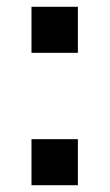

<svg xmlns="http://www.w3.org/2000/svg" viewBox="-20 -596 324 567"><path d="M73 -576H210V-440H73ZM73 -185H210V-49H73Z"/></svg>

Font: 42dot Sans Light
Style: Bold
Weight: 700
Version: Version 1.000